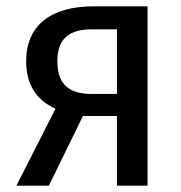

<svg xmlns="http://www.w3.org/2000/svg" viewBox="-20 -589 575 609"><path d="M278 -569C139 -569 63 -507 63 -395C63 -323 93 -273 156 -244L32 0H135L243 -221H351V0H448V-569ZM271 -291C198 -291 162 -322 162 -395C162 -468 201 -497 276 -496H351V-291Z"/></svg>

Font: Glow Sans SC Condensed Medium
Style: Regular
Weight: 600
Width: 3
Designer: Ryoko NISHIZUKA (kana, bopomofo & ideographs); Paul D. Hunt (Latin, Greek & Cyrillic); Sandoll Communications, Soo-young
Version: Version 0.93